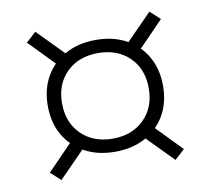

<svg xmlns="http://www.w3.org/2000/svg" viewBox="-64 -639 728 663"><g transform="rotate(-10 300.0 -308.0)"><path d="M300 -112Q240 -112 194.5 -136.5Q149 -161 123.5 -205Q98 -249 98 -308Q98 -367 123.5 -411Q149 -455 194.5 -479.5Q240 -504 300 -504Q361 -504 406 -479.5Q451 -455 476.5 -411Q502 -367 502 -308Q502 -249 476.5 -205Q451 -161 406 -136.5Q361 -112 300 -112ZM100 -48 65 -80 170 -188 206 -156ZM500 -48 394 -156 430 -188 535 -80ZM300 -158Q368 -158 410 -199.5Q452 -241 452 -308Q452 -376 410 -417Q368 -458 300 -458Q232 -458 190 -417Q148 -376 148 -308Q148 -241 190 -199.5Q232 -158 300 -158ZM170 -428 65 -536 100 -568 206 -460ZM430 -428 394 -460 500 -568 535 -536Z"/></g></svg>

Font: Victor Mono Thin
Style: Regular
Weight: 100
Monospace: yes
Designer: Rune Bjørnerås
Version: Version 1.561;gftools[0.9.30]